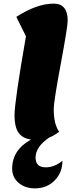

<svg xmlns="http://www.w3.org/2000/svg" viewBox="-20 -746 423 1058"><path d="M173 292Q118 292 82.5 261.5Q47 231 47 184Q47 80 151 23Q103 16 81.5 -15.5Q60 -47 60 -110Q60 -185 123 -546L70 -653Q183 -726 276 -726Q353 -726 353 -632Q353 -599 314.5 -392Q276 -185 276 -145Q276 -62 306 -20Q277 2 251 12Q176 63 176 123Q176 176 232 176Q280 176 324 140Q324 205 281 248.5Q238 292 173 292Z"/></svg>

Font: Lemonada
Style: Bold
Weight: 700
Designer: Mohamed Gaber (Arabic), Eduardo Tunni (Latin)
Foundry: Kief Type Foundry
Version: Version 4.004